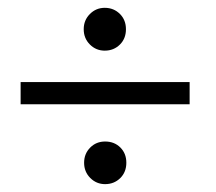

<svg xmlns="http://www.w3.org/2000/svg" viewBox="-20 -513 548 486"><path d="M245.1 -493.2Q268.1 -493.2 283.7 -477.5Q298.8 -462.4 298.8 -439Q298.8 -415.5 283.7 -400.4Q268.1 -384.8 245.1 -384.8Q223.1 -384.8 207.5 -400.4Q191.9 -416 191.9 -439Q191.9 -461.9 207.5 -477.5Q223.1 -493.2 245.1 -493.2ZM32.2 -249V-305.2H460V-249ZM208.5 -139.6Q223.6 -154.8 246.1 -154.8Q269.5 -154.8 284.7 -139.6Q299.8 -124.5 299.8 -101.1Q299.8 -77.6 284.7 -62.5Q269 -46.9 246.1 -46.9Q224.1 -46.9 208.5 -62.5Q192.9 -78.1 192.9 -101.1Q192.9 -124 208.5 -139.6Z"/></svg>

Font: SimahzazaarabicW05-Medium
Style: Regular
Weight: 500
Designer: Ahmed zaza
Foundry: Ahmed zaza
Version: Version 1.001